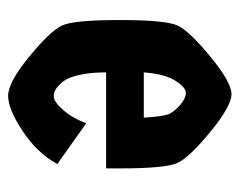

<svg xmlns="http://www.w3.org/2000/svg" viewBox="-80 -512 603 484"><g transform="rotate(90 222.0 -269.5)"><path d="M404 -271V-235H162Q162 -175 177 -140Q182 -128 195 -115.5Q208 -103 222 -103Q236 -103 257 -127Q278 -151 290 -185L393 -112Q366 -62 310.5 -25Q255 12 221 12Q187 12 122.5 -41Q58 -94 44 -123.5Q30 -153 30 -269.5Q30 -386 44 -415.5Q58 -445 122.5 -498Q187 -551 217 -551Q247 -551 311.5 -498Q376 -445 390 -415.5Q404 -386 404 -271ZM162 -330H276Q273 -383 265.5 -396.5Q258 -410 242.5 -423Q227 -436 213.5 -436Q200 -436 183 -409.5Q166 -383 162 -330Z"/></g></svg>

Font: Germania One
Style: Regular
Weight: 400
Designer: John Vargas Beltran
Foundry: John Vargas Beltran
Version: Version 1.001